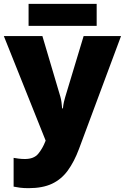

<svg xmlns="http://www.w3.org/2000/svg" viewBox="-21 -741 651 1001"><path d="M-1 -553H200L294 -236Q297 -226 299.5 -209Q302 -192 303 -176H307Q309 -196 312.5 -210.5Q316 -225 319 -235L415 -553H610L391 35Q366 102 332.5 148Q299 194 250 217Q201 240 128 240Q102 240 83 237.5Q64 235 50 232V82Q61 84 76.5 86Q92 88 109 88Q156 88 178.5 60.5Q201 33 215 -3L217 -8ZM483 -721V-606H128V-721Z"/></svg>

Font: Noto Sans Black
Style: Regular
Weight: 900
Designer: Monotype Design Team
Foundry: Monotype Imaging Inc.
Version: Version 2.007